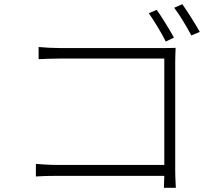

<svg xmlns="http://www.w3.org/2000/svg" viewBox="-20 -866 1040 915"><path d="M809 -687C788 -725 750 -787 727 -819L689 -803C713 -769 750 -709 770 -668ZM815 -570C815 -590 816 -617 817 -638C795 -637 773 -637 751 -637H265C234 -637 195 -639 164 -642V-584C185 -585 232 -587 266 -587H763V-80H254C214 -80 172 -83 151 -85V-25C175 -27 213 -28 255 -28H763C762 0 761 24 761 29H818C818 23 815 -18 815 -54ZM810 -829C836 -796 870 -738 892 -697L932 -714C910 -754 872 -813 849 -846Z"/></svg>

Font: Noto Sans CJK JP Light
Style: Regular
Weight: 300
Designer: Ryoko NISHIZUKA (kana & ideographs); Paul D. Hunt (Latin, Greek & Cyrillic); Wenlong ZHANG (bopomofo); Sandoll Communica
Foundry: Adobe Systems Incorporated
Version: Version 1.004;PS 1.004;hotconv 1.0.82;makeotf.lib2.5.63406